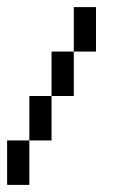

<svg xmlns="http://www.w3.org/2000/svg" viewBox="-20 -520 352 540"><path d="M0 0V-62.5H62.5V0ZM0 -62.5V-125H62.5V-62.5ZM62.5 -125V-187.5H125V-125ZM62.5 -187.5V-250H125V-187.5ZM125 -250V-312.5H187.5V-250ZM125 -312.5V-375H187.5V-312.5ZM187.5 -375V-437.5H250V-375ZM187.5 -437.5V-500H250V-437.5Z"/></svg>

Font: AprilSans
Style: Regular
Weight: 400
Designer: typesprite
Version: Version 1.001;PS 001.001;hotconv 1.0.88;makeotf.lib2.5.64775